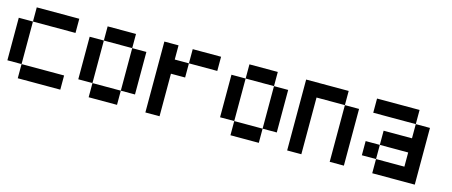

<svg xmlns="http://www.w3.org/2000/svg" viewBox="-38 -1004 3076 1308"><g transform="rotate(15 1500.0 -350.0)"><path d="M0 -200V-500H100V-200ZM400 -200V-100H100V-200ZM400 -500H100V-600H400Z M500 -200V-500H600V-200ZM900 -200H800V-500H900ZM600 -200H800V-100H600ZM600 -500V-600H800V-500Z M1000 -100V-600H1100V-500H1200V-400H1100V-100ZM1400 -500H1200V-600H1400Z M1500 -200V-500H1600V-200ZM1900 -200H1800V-500H1900ZM1600 -200H1800V-100H1600ZM1600 -500V-600H1800V-500Z M2000 -100V-600H2300V-500H2100V-100ZM2400 -100H2300V-500H2400Z M2500 -200V-300H2600V-200ZM2500 -500V-600H2800V-500ZM2600 -200H2800V-300H2600V-400H2800V-500H2900V-100H2600Z"/></g></svg>

Font: GalmuriMono9 Regular
Style: Regular
Weight: 400
Designer: Lee Minseo (quiple)
Version: Version 2.399;hotconv 1.1.1;makeotfexe 2.6.0 DEVELOPMENT